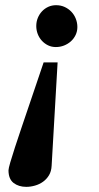

<svg xmlns="http://www.w3.org/2000/svg" viewBox="-20 -520 380 739"><path d="M178.7 118.2Q177.7 139.2 168.7 154.3Q159.7 169.4 145.8 179.4Q131.8 189.5 114.7 194.3Q97.7 199.2 81.1 199.2Q51.8 199.2 32.2 184.1Q12.7 168.9 12.7 135.3Q12.7 128.9 19.5 105.2Q26.4 81.5 37.6 47.1Q48.8 12.7 63.2 -29.8Q77.6 -72.3 92.5 -116.2Q107.4 -160.2 121.8 -202.6Q136.2 -245.1 147.9 -279.8H201.7ZM277.8 -416Q277.8 -399.4 271 -385.3Q264.2 -371.1 252.7 -360.8Q241.2 -350.6 226.3 -344.7Q211.4 -338.9 194.8 -338.9Q178.7 -338.9 165 -345.5Q151.4 -352.1 141.1 -363.3Q130.9 -374.5 125.2 -389.2Q119.6 -403.8 119.6 -419.9Q119.6 -436.5 125.5 -450.9Q131.3 -465.3 141.6 -476.3Q151.9 -487.3 165.8 -493.7Q179.7 -500 195.8 -500Q213.9 -500 228.8 -493.2Q243.7 -486.3 254.6 -474.9Q265.6 -463.4 271.7 -448Q277.8 -432.6 277.8 -416Z"/></svg>

Font: Charis SIL
Style: Bold Italic
Weight: 700
Italic angle: -11°
Foundry: SIL International
Version: Version 4.112